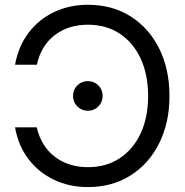

<svg xmlns="http://www.w3.org/2000/svg" viewBox="-20 -759 762 791"><path d="M341.8 11.7Q265.6 11.7 202.6 -18.3Q139.6 -48.3 97.4 -103.5Q55.2 -158.7 42 -234.4H131.3Q149.9 -155.3 206.5 -112.8Q263.2 -70.3 341.8 -70.3Q418.5 -70.3 474.1 -107.7Q529.8 -145 560.1 -210.9Q590.3 -276.9 590.3 -363.3Q590.3 -450.2 560.1 -516.4Q529.8 -582.5 474.1 -619.9Q418.5 -657.2 341.8 -657.2Q262.2 -657.2 205.8 -614.5Q149.4 -571.8 131.8 -492.2H42Q55.7 -568.4 97.7 -623.8Q139.6 -679.2 202.6 -709.2Q265.6 -739.3 341.8 -739.3Q442.9 -739.3 518.6 -691.2Q594.2 -643.1 636.2 -558.3Q678.2 -473.6 678.2 -363.3Q678.2 -253.9 636 -169.2Q593.8 -84.5 518.1 -36.4Q442.4 11.7 341.8 11.7ZM341.8 -302.7Q316.4 -302.7 298.6 -320.6Q280.8 -338.4 280.8 -363.8Q280.8 -389.6 298.6 -407.2Q316.4 -424.8 341.8 -424.8Q367.7 -424.8 385.3 -407.2Q402.8 -389.6 402.8 -363.8Q402.8 -338.4 385.3 -320.6Q367.7 -302.7 341.8 -302.7Z"/></svg>

Font: Inter Display
Style: Regular
Weight: 400
Designer: Rasmus Andersson
Foundry: rsms
Version: Version 4.001;git-9221beed3